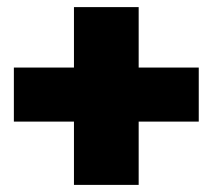

<svg xmlns="http://www.w3.org/2000/svg" viewBox="-20 -520 599 540"><path d="M539 -330V-178H370V0H188V-178H19V-330H188V-500H370V-330Z"/></svg>

Font: Fivo Sans Modern ExtBlk
Style: Regular
Weight: 950
Designer: Alexander Slobzheninov
Foundry: Alexander Slobzheninov
Version: 1.0